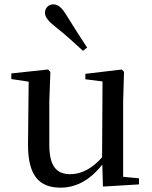

<svg xmlns="http://www.w3.org/2000/svg" viewBox="-20 -849 700 884"><path d="M381 -630C351 -676 321 -722 286 -779C264 -815 247 -829 225 -829C206 -829 187 -814 187 -790C187 -770 203 -751 237 -724C284 -687 323 -651 362 -615ZM454 10 620 0V-28L547 -35V-383L551 -518L541 -529L373 -509V-484L452 -474L450 -125C408 -76 357 -47 304 -47C242 -47 207 -81 207 -183V-383L212 -518L201 -529L32 -511V-485L112 -473L109 -186C108 -37 163 15 259 15C337 15 401 -27 451 -91Z"/></svg>

Font: Noto Serif TC Medium
Style: Regular
Weight: 500
Designer: Ryoko NISHIZUKA 西塚涼子 (kana & ideographs); Frank Grießhammer (Latin, Greek & Cyrillic); Wenlong ZHANG 张文龙 (bopomofo); San
Foundry: Adobe
Version: Version 2.001;hotconv 1.1.0;makeotfexe 2.6.0